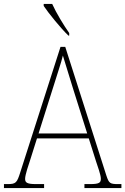

<svg xmlns="http://www.w3.org/2000/svg" viewBox="-23 -951 634 971"><path d="M323 -771H327V-784C300 -822 261 -886 241 -931H198V-921C221 -886 285 -807 323 -771ZM-3 0H200V-20H158C111 -20 104 -29 104 -47C104 -67 122 -119 129 -140L164 -251H426L463 -134C470 -113 487 -66 487 -48C487 -28 481 -20 433 -20H404V0H591V-20H575C533 -20 528 -24 515 -63L307 -714H283L80 -81C63 -27 58 -20 16 -20H-3ZM172 -276 247 -513C262 -563 288 -638 295 -670C307 -631 328 -563 347 -501L418 -276Z"/></svg>

Font: Noto Serif Tamil SemiCondensed Thin
Style: Regular
Weight: 100
Width: 4
Designer: Indian Type Foundry, Tom Grace, and the Monotype Design Team
Foundry: Monotype Imaging Inc.
Version: Version 2.004